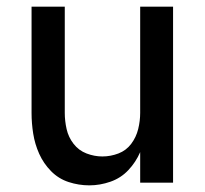

<svg xmlns="http://www.w3.org/2000/svg" viewBox="-20 -550 616 578"><path d="M249 8Q281 8 312.5 -3Q344 -14 366.5 -38Q389 -62 402 -92V0H501V-530H402V-210Q402 -186 396 -161.5Q390 -137 375 -117Q360 -97 336.5 -88Q313 -79 288 -79Q264 -79 240.5 -88Q217 -97 201.5 -117Q186 -137 180.5 -161.5Q175 -186 175 -210V-530H75V-210Q75 -179 80 -147.5Q85 -116 98 -87Q111 -58 133.5 -35Q156 -12 186.5 -2Q217 8 249 8Z"/></svg>

Font: Iosevka Sparkle Medium
Style: Regular
Weight: 500
Designer: Belleve Invis
Foundry: Belleve Invis
Version: Version 4.5.0; ttfautohint (v1.8.3)